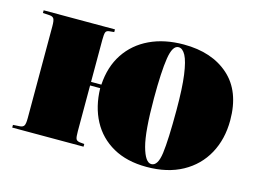

<svg xmlns="http://www.w3.org/2000/svg" viewBox="-80 -675 1110 827"><g transform="rotate(15 475.5 -261.5)"><path d="M627 14Q539 14 477 -21Q415 -56 382 -118Q349 -180 347 -262H302V-58Q302 -32 305.5 -24Q309 -16 322 -14L343 -12V0H25V-12L56 -14Q69 -15 74 -23Q79 -31 79 -57V-466Q79 -492 74 -500Q69 -508 56 -509L25 -511V-523H343V-511L322 -509Q309 -508 305.5 -499.5Q302 -491 302 -465V-278H348Q353 -359 391.5 -417Q430 -475 495.5 -506Q561 -537 647 -537Q773 -537 848.5 -469.5Q924 -402 924 -273Q924 -189 888.5 -124Q853 -59 786.5 -22.5Q720 14 627 14ZM644 -3Q673 -3 681 -63Q689 -123 689 -256Q689 -354 681 -412Q673 -470 659.5 -495Q646 -520 628 -520Q601 -520 591.5 -459.5Q582 -399 582 -280Q582 -132 599.5 -67.5Q617 -3 644 -3Z"/></g></svg>

Font: Literata 72pt Black
Style: Regular
Weight: 900
Designer: Latin by Veronika Burian and Jose Scaglione. Greek by Irene Vlachou. Cyrillic by Vera Evstafieva.
Foundry: TypeTogether
Version: Version 3.002